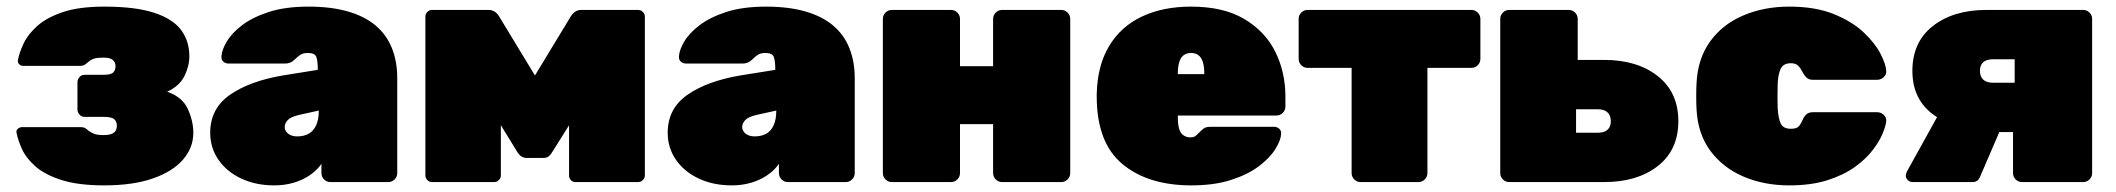

<svg xmlns="http://www.w3.org/2000/svg" viewBox="-20 -550 6392 580"><path d="M295 10Q217 10 166.5 -6Q116 -22 87.5 -47Q59 -72 46.5 -99.5Q34 -127 30 -149Q28 -156 34 -161Q40 -166 46 -166H221Q234 -166 239 -162Q244 -158 249 -154Q255 -150 264 -146Q273 -142 293 -142Q308 -142 317 -145.5Q326 -149 329.5 -155.5Q333 -162 333 -171Q333 -182 325.5 -189.5Q318 -197 292 -197H235Q226 -197 220 -204Q214 -211 214 -219V-302Q214 -310 220 -317Q226 -324 235 -324H292Q315 -324 322 -331Q329 -338 329 -350Q329 -358 325 -364Q321 -370 313.5 -373Q306 -376 293 -376Q274 -376 264.5 -373Q255 -370 247 -363Q242 -359 237 -355Q232 -351 219 -351H50Q43 -351 38 -356Q33 -361 34 -368Q38 -390 51 -418Q64 -446 92.5 -471.5Q121 -497 170 -513.5Q219 -530 295 -530Q389 -530 445.5 -511.5Q502 -493 527 -459.5Q552 -426 552 -380Q552 -350 537 -320Q522 -290 485 -273Q531 -257 547.5 -220.5Q564 -184 564 -149Q564 -104 533 -68Q502 -32 442 -11Q382 10 295 10Z M809 10Q752 10 708 -11Q664 -32 639.5 -68Q615 -104 615 -149Q615 -222 674.5 -263.5Q734 -305 834 -322L940 -339V-340Q940 -366 935.5 -378Q931 -390 910 -390Q896 -390 887.5 -384.5Q879 -379 869 -369Q858 -358 841 -358H671Q661 -358 654.5 -364Q648 -370 649 -380Q650 -399 665 -424.5Q680 -450 711.5 -474Q743 -498 792.5 -514Q842 -530 912 -530Q980 -530 1030.5 -515.5Q1081 -501 1114 -473.5Q1147 -446 1163.5 -405.5Q1180 -365 1180 -314V-27Q1180 -16 1172 -8Q1164 0 1153 0H978Q967 0 959 -8Q951 -16 951 -27V-55Q937 -35 915.5 -20.5Q894 -6 867 2Q840 10 809 10ZM878 -138Q898 -138 912.5 -146Q927 -154 935 -171.5Q943 -189 943 -215V-216L884 -203Q858 -197 849 -187Q840 -177 840 -166Q840 -159 844.5 -152.5Q849 -146 857.5 -142Q866 -138 878 -138Z M1285 0Q1277 0 1271 -6Q1265 -12 1265 -20V-500Q1265 -508 1271 -514Q1277 -520 1285 -520H1456Q1476 -520 1488 -500L1596 -322L1704 -500Q1716 -520 1736 -520H1907Q1916 -520 1922 -514Q1928 -508 1928 -500V-20Q1928 -12 1922 -6Q1916 0 1907 0H1719Q1710 0 1704.5 -6Q1699 -12 1699 -20V-284L1759 -267L1649 -92Q1644 -83 1638 -78Q1632 -73 1622 -73H1570Q1562 -73 1555 -77.5Q1548 -82 1542 -92L1434 -268L1493 -284V-20Q1493 -12 1487 -6Q1481 0 1473 0Z M2191 10Q2134 10 2090 -11Q2046 -32 2021.5 -68Q1997 -104 1997 -149Q1997 -222 2056.5 -263.5Q2116 -305 2216 -322L2322 -339V-340Q2322 -366 2317.5 -378Q2313 -390 2292 -390Q2278 -390 2269.5 -384.5Q2261 -379 2251 -369Q2240 -358 2223 -358H2053Q2043 -358 2036.5 -364Q2030 -370 2031 -380Q2032 -399 2047 -424.5Q2062 -450 2093.5 -474Q2125 -498 2174.5 -514Q2224 -530 2294 -530Q2362 -530 2412.5 -515.5Q2463 -501 2496 -473.5Q2529 -446 2545.5 -405.5Q2562 -365 2562 -314V-27Q2562 -16 2554 -8Q2546 0 2535 0H2360Q2349 0 2341 -8Q2333 -16 2333 -27V-55Q2319 -35 2297.5 -20.5Q2276 -6 2249 2Q2222 10 2191 10ZM2260 -138Q2280 -138 2294.5 -146Q2309 -154 2317 -171.5Q2325 -189 2325 -215V-216L2266 -203Q2240 -197 2231 -187Q2222 -177 2222 -166Q2222 -159 2226.5 -152.5Q2231 -146 2239.5 -142Q2248 -138 2260 -138Z M2674 0Q2663 0 2655 -8Q2647 -16 2647 -27V-493Q2647 -504 2655 -512Q2663 -520 2674 -520H2853Q2864 -520 2872 -512Q2880 -504 2880 -493V-350H2980V-493Q2980 -504 2988 -512Q2996 -520 3007 -520H3186Q3197 -520 3205 -512Q3213 -504 3213 -493V-27Q3213 -16 3205 -8Q3197 0 3186 0H3007Q2996 0 2988 -8Q2980 -16 2980 -27V-175H2880V-27Q2880 -16 2872 -8Q2864 0 2853 0Z M3579 10Q3448 10 3370.5 -54.5Q3293 -119 3293 -259Q3293 -261 3293 -263Q3293 -265 3293 -266Q3295 -352 3330.5 -411Q3366 -470 3429.5 -500Q3493 -530 3578 -530Q3676 -530 3739 -492.5Q3802 -455 3832.5 -393.5Q3863 -332 3863 -258V-228Q3863 -217 3855 -209Q3847 -201 3836 -201H3538Q3538 -200 3538 -199Q3538 -198 3538 -196Q3538 -176 3541.5 -162.5Q3545 -149 3554 -142Q3563 -135 3577 -135Q3583 -135 3587.5 -137Q3592 -139 3596.5 -143.5Q3601 -148 3606 -153Q3615 -162 3621 -164.5Q3627 -167 3639 -167H3828Q3838 -167 3844.5 -161Q3851 -155 3850 -145Q3849 -126 3832.5 -99.5Q3816 -73 3783 -48Q3750 -23 3699 -6.5Q3648 10 3579 10ZM3538 -326H3618V-327Q3618 -349 3613.5 -363Q3609 -377 3600 -383.5Q3591 -390 3578 -390Q3565 -390 3556 -383.5Q3547 -377 3542.5 -363Q3538 -349 3538 -327Z M4090 0Q4079 0 4071 -8Q4063 -16 4063 -27V-345H3930Q3919 -345 3911 -353Q3903 -361 3903 -372V-493Q3903 -504 3911 -512Q3919 -520 3930 -520H4425Q4436 -520 4444 -512Q4452 -504 4452 -493V-372Q4452 -361 4444 -353Q4436 -345 4425 -345H4292V-27Q4292 -16 4284 -8Q4276 0 4265 0Z M4539 0Q4528 0 4520 -8Q4512 -16 4512 -27V-493Q4512 -504 4520 -512Q4528 -520 4539 -520H4719Q4730 -520 4738 -512Q4746 -504 4746 -493V-369H4826Q4926 -369 4988 -320Q5050 -271 5050 -184Q5050 -97 4988 -48.5Q4926 0 4826 0ZM4741 -149H4806Q4826 -149 4836 -158Q4846 -167 4846 -184Q4846 -201 4836 -210.5Q4826 -220 4806 -220H4741Z M5385 10Q5309 10 5247 -16.5Q5185 -43 5147 -94Q5109 -145 5105 -219Q5104 -235 5104 -259Q5104 -283 5105 -300Q5109 -374 5146.5 -425.5Q5184 -477 5246.5 -503.5Q5309 -530 5385 -530Q5464 -530 5519.5 -507.5Q5575 -485 5609.5 -452.5Q5644 -420 5660.5 -388Q5677 -356 5678 -336Q5679 -325 5670.5 -317Q5662 -309 5651 -309H5456Q5445 -309 5438.5 -314.5Q5432 -320 5427 -329Q5420 -343 5412.5 -351Q5405 -359 5390 -359Q5367 -359 5359 -342Q5351 -325 5350 -295Q5349 -252 5350 -224Q5352 -192 5359.5 -176.5Q5367 -161 5390 -161Q5408 -161 5414.5 -169Q5421 -177 5427 -191Q5431 -200 5438 -205.5Q5445 -211 5456 -211H5651Q5662 -211 5670.5 -203Q5679 -195 5678 -184Q5677 -171 5667.5 -147.5Q5658 -124 5637.5 -97Q5617 -70 5583 -45.5Q5549 -21 5500 -5.5Q5451 10 5385 10Z M6088 0Q6077 0 6069 -8Q6061 -16 6061 -27V-151H6004V-156Q5887 -156 5822 -202.5Q5757 -249 5757 -336Q5757 -423 5819 -471.5Q5881 -520 5981 -520H6273Q6284 -520 6292 -512Q6300 -504 6300 -493V-27Q6300 -16 6292 -8Q6284 0 6273 0ZM5759 0Q5749 0 5743 -6Q5737 -12 5737 -20Q5737 -22 5738 -25Q5739 -28 5740 -31L5837 -206L6026 -166L5961 -15Q5958 -8 5952.5 -4Q5947 0 5939 0ZM6001 -300H6066V-371H6001Q5981 -371 5971 -362Q5961 -353 5961 -336Q5961 -319 5971 -309.5Q5981 -300 6001 -300Z"/></svg>

Font: Rubik Light Black
Style: Regular
Weight: 900
Version: Version 2.104